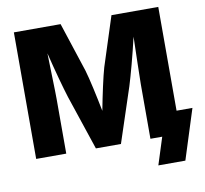

<svg xmlns="http://www.w3.org/2000/svg" viewBox="-92 -829 1163 1087"><g transform="rotate(-10 489.0 -286.0)"><path d="M56.6 0H229.5V-313.5C229.5 -367.7 225.1 -481.9 223.1 -577.6C248 -475.1 277.8 -367.2 294.9 -313.5L399.9 0H543.9L647.5 -313.5C665 -369.1 695.8 -481.9 719.7 -585.9C717.8 -487.8 713.4 -368.7 713.4 -313.5V0H781.2L731.4 156.2H886.7L978 -130.9H886.7V-727.5H617.7L526.4 -444.3C511.7 -394.5 489.3 -290 472.7 -203.1C455.6 -290 433.1 -394.5 418 -444.3L325.2 -727.5H56.6Z"/></g></svg>

Font: Inter ExtraBold
Style: Regular
Weight: 800
Designer: Rasmus Andersson
Foundry: rsms
Version: Version 4.001;git-9221beed3